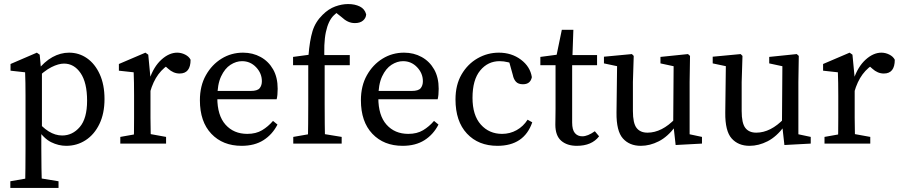

<svg xmlns="http://www.w3.org/2000/svg" viewBox="-20 -709 4444 948"><path d="M31 219V186L134 168H159L269 186V219ZM104 219Q105 169 105.5 121Q106 73 106 25V-237Q106 -275 105.5 -299.5Q105 -324 104 -352L32 -360V-393L162 -449L176 -439L183 -362L187 -359V-72L184 -66V23Q184 120 187 219ZM307 11Q269 11 232.5 -7Q196 -25 162 -76H143L151 -126Q187 -81 220 -60.5Q253 -40 287 -40Q338 -40 374 -82Q410 -124 410 -212Q410 -301 378 -348Q346 -395 296 -395Q269 -395 234 -377.5Q199 -360 151 -313L143 -359H163Q199 -405 239 -427Q279 -449 321 -449Q370 -449 409.5 -421.5Q449 -394 472.5 -342.5Q496 -291 496 -220Q496 -149 471 -97Q446 -45 403 -17Q360 11 307 11Z M574 0V-33L675 -51H701L800 -33V0ZM640 0Q641 -21 641.5 -55.5Q642 -90 642 -127.5Q642 -165 642 -193V-237Q642 -275 641.5 -299.5Q641 -324 640 -352L567 -360V-393L698 -449L712 -439L723 -324V-193Q723 -165 723 -127.5Q723 -90 724 -55.5Q725 -21 725 0ZM721 -254 707 -318H718Q739 -380 777 -414.5Q815 -449 855 -449Q875 -449 894 -439.5Q913 -430 921 -414Q921 -346 867 -346Q836 -346 810 -370L785 -392L829 -400Q788 -377 762 -342Q736 -307 721 -254Z M1173 11Q1080 11 1023.5 -48.5Q967 -108 967 -214Q967 -285 996.5 -337.5Q1026 -390 1074 -419.5Q1122 -449 1180 -449Q1228 -449 1267 -427.5Q1306 -406 1328.5 -366.5Q1351 -327 1351 -271Q1351 -238 1346 -219H1004V-260H1218Q1251 -260 1262 -273.5Q1273 -287 1273 -308Q1273 -347 1244.5 -377Q1216 -407 1175 -407Q1146 -407 1118 -389Q1090 -371 1071.5 -331.5Q1053 -292 1053 -226Q1053 -139 1093.5 -93.5Q1134 -48 1201 -48Q1244 -48 1274 -66Q1304 -84 1328 -112L1350 -94Q1325 -45 1281 -17Q1237 11 1173 11Z M1428 0V-33L1531 -51H1557L1667 -33V0ZM1500 0Q1501 -48 1501.5 -96Q1502 -144 1502 -193V-387H1427V-428L1531 -442L1502 -426L1503 -434Q1509 -509 1523 -555Q1537 -601 1573 -636Q1602 -665 1635 -677Q1668 -689 1699 -689Q1732 -689 1756.5 -677Q1781 -665 1788 -638Q1787 -620 1772.5 -607.5Q1758 -595 1732 -595Q1714 -595 1698 -602.5Q1682 -610 1666 -625L1623 -659L1701 -677L1721 -650Q1714 -654 1704 -657.5Q1694 -661 1686 -661Q1655 -661 1628 -633Q1601 -607 1589 -550.5Q1577 -494 1583 -400V-193Q1583 -144 1583.5 -96Q1584 -48 1585 0ZM1543 -387V-437H1707V-387Z M1968 11Q1875 11 1818.5 -48.5Q1762 -108 1762 -214Q1762 -285 1791.5 -337.5Q1821 -390 1869 -419.5Q1917 -449 1975 -449Q2023 -449 2062 -427.5Q2101 -406 2123.5 -366.5Q2146 -327 2146 -271Q2146 -238 2141 -219H1799V-260H2013Q2046 -260 2057 -273.5Q2068 -287 2068 -308Q2068 -347 2039.5 -377Q2011 -407 1970 -407Q1941 -407 1913 -389Q1885 -371 1866.5 -331.5Q1848 -292 1848 -226Q1848 -139 1888.5 -93.5Q1929 -48 1996 -48Q2039 -48 2069 -66Q2099 -84 2123 -112L2145 -94Q2120 -45 2076 -17Q2032 11 1968 11Z M2436 11Q2342 11 2285.5 -49.5Q2229 -110 2229 -218Q2229 -290 2259 -341.5Q2289 -393 2338 -421Q2387 -449 2443 -449Q2506 -449 2552 -414.5Q2598 -380 2606 -328Q2599 -293 2562 -293Q2539 -293 2527.5 -305.5Q2516 -318 2512 -339L2490 -418L2534 -384Q2512 -396 2489.5 -401.5Q2467 -407 2447 -407Q2389 -407 2351 -361Q2313 -315 2313 -226Q2313 -140 2354 -94Q2395 -48 2459 -48Q2498 -48 2531 -66.5Q2564 -85 2585 -118L2608 -105Q2568 11 2436 11Z M2828 11Q2780 11 2751 -14Q2722 -39 2722 -94Q2722 -111 2722.5 -128Q2723 -145 2723 -172V-387H2648V-428L2761 -443L2723 -412L2754 -562H2811L2806 -419L2805 -401V-104Q2805 -68 2818.5 -52Q2832 -36 2855 -36Q2882 -36 2917 -61L2938 -36Q2902 11 2828 11ZM2764 -387V-437H2928V-387Z M3144 11Q3088 11 3055.5 -25.5Q3023 -62 3024 -153L3027 -396L3047 -378L2962 -396V-429L3100 -442L3109 -433L3105 -304V-161Q3105 -101 3123 -77.5Q3141 -54 3177 -54Q3248 -54 3315 -124L3330 -85H3315Q3277 -34 3233 -11.5Q3189 11 3144 11ZM3316 7 3304 -100 3306 -382 3241 -396V-428L3377 -442L3387 -433L3385 -304V-46L3446 -33V0Z M3681 11Q3625 11 3592.5 -25.5Q3560 -62 3561 -153L3564 -396L3584 -378L3499 -396V-429L3637 -442L3646 -433L3642 -304V-161Q3642 -101 3660 -77.5Q3678 -54 3714 -54Q3785 -54 3852 -124L3867 -85H3852Q3814 -34 3770 -11.5Q3726 11 3681 11ZM3853 7 3841 -100 3843 -382 3778 -396V-428L3914 -442L3924 -433L3922 -304V-46L3983 -33V0Z M4051 0V-33L4152 -51H4178L4277 -33V0ZM4117 0Q4118 -21 4118.5 -55.5Q4119 -90 4119 -127.5Q4119 -165 4119 -193V-237Q4119 -275 4118.5 -299.5Q4118 -324 4117 -352L4044 -360V-393L4175 -449L4189 -439L4200 -324V-193Q4200 -165 4200 -127.5Q4200 -90 4201 -55.5Q4202 -21 4202 0ZM4198 -254 4184 -318H4195Q4216 -380 4254 -414.5Q4292 -449 4332 -449Q4352 -449 4371 -439.5Q4390 -430 4398 -414Q4398 -346 4344 -346Q4313 -346 4287 -370L4262 -392L4306 -400Q4265 -377 4239 -342Q4213 -307 4198 -254Z"/></svg>

Font: Lisu Bosa Light
Style: Regular
Weight: 300
Designer: David Morse, Annie Olsen, Victor Gaultney, Frank Grießhammer (Latin)
Foundry: SIL International
Version: Version 2.000